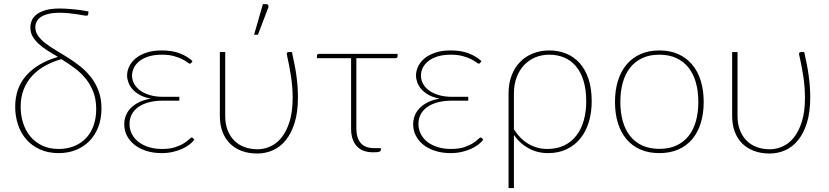

<svg xmlns="http://www.w3.org/2000/svg" viewBox="-20 -750 4093 948"><path d="M270 -14.5Q311 -14.5 345 -28Q379 -41.5 403.5 -66.8Q428 -92 441.5 -128.5Q455 -165 455 -211Q455 -260.5 440 -298Q425 -335.5 400.8 -364.5Q376.5 -393.5 345.5 -416Q314.5 -438.5 283 -458Q241 -446 204.2 -426Q167.5 -406 140.2 -377Q113 -348 97.5 -309.8Q82 -271.5 82 -222.5Q82 -181.5 93.8 -143.8Q105.5 -106 129 -77.2Q152.5 -48.5 187.8 -31.5Q223 -14.5 270 -14.5ZM415.5 -680.5Q415 -675 412.2 -673.8Q409.5 -672.5 404 -672.5Q401.5 -672.5 389.2 -674.8Q377 -677 359 -679.8Q341 -682.5 319.2 -684.8Q297.5 -687 276 -687Q242 -687 218.8 -681.2Q195.5 -675.5 181.2 -665.8Q167 -656 160.8 -643Q154.5 -630 154.5 -615.5Q154.5 -592 168.5 -572.5Q182.5 -553 205.5 -535.5Q228.5 -518 257.8 -500.8Q287 -483.5 317.8 -464Q348.5 -444.5 377.8 -421Q407 -397.5 430 -367.8Q453 -338 467 -300.2Q481 -262.5 481 -214.5Q481 -163 465 -122.2Q449 -81.5 420.8 -53Q392.5 -24.5 354 -9.2Q315.5 6 270 6Q217 6 176.8 -12.5Q136.5 -31 109.5 -62.2Q82.5 -93.5 68.8 -135Q55 -176.5 55 -223Q55 -315.5 110 -377.5Q165 -439.5 266 -469Q239 -485 214.5 -500.5Q190 -516 171.2 -533.2Q152.5 -550.5 141.2 -570Q130 -589.5 130 -614Q130 -632 137 -649Q144 -666 161 -679Q178 -692 205.8 -700Q233.5 -708 275.5 -708Q289 -708 306.5 -707Q324 -706 342.8 -704.2Q361.5 -702.5 380.5 -699.8Q399.5 -697 417 -693.5Z M939.5 -60.5Q930.5 -48 915 -36Q899.5 -24 878.8 -14.8Q858 -5.5 832.8 0.2Q807.5 6 778.5 6Q738 6 704 -4.5Q670 -15 645.5 -34Q621 -53 607.2 -79Q593.5 -105 593.5 -136Q593.5 -159 601.5 -179.5Q609.5 -200 626 -216.8Q642.5 -233.5 667 -245.5Q691.5 -257.5 724.5 -263Q692 -269 669.8 -281.5Q647.5 -294 633.8 -310Q620 -326 613.8 -343.5Q607.5 -361 607.5 -377.5Q607.5 -400 618 -422Q628.5 -444 649.8 -461.8Q671 -479.5 703.2 -490.2Q735.5 -501 779 -501Q830.5 -501 867.8 -486.5Q905 -472 930.5 -448.5L924.5 -439.5Q921.5 -435.5 917.5 -435.5Q914 -435.5 905 -442.5Q896 -449.5 879.8 -457.8Q863.5 -466 838.8 -473Q814 -480 779.5 -480Q741.5 -480 713.8 -471.2Q686 -462.5 667.8 -447.8Q649.5 -433 640.8 -414.5Q632 -396 632 -376.5Q632 -354.5 642.8 -335.5Q653.5 -316.5 673.5 -302.2Q693.5 -288 721.8 -280Q750 -272 784.5 -272H865.5V-253H784.5Q744.5 -253 713.8 -244.5Q683 -236 662 -220.8Q641 -205.5 630.2 -184.5Q619.5 -163.5 619.5 -138Q619.5 -111 631.2 -88.2Q643 -65.5 664 -49.2Q685 -33 714.5 -23.8Q744 -14.5 779.5 -14.5Q818.5 -14.5 845 -23.2Q871.5 -32 888.2 -42.8Q905 -53.5 913.8 -62.2Q922.5 -71 926.5 -71Q930.5 -71 933 -68Z M1421.5 -493Q1428 -462 1433.5 -435.2Q1439 -408.5 1442.8 -382Q1446.5 -355.5 1448.8 -327.8Q1451 -300 1451 -268Q1451 -196 1434.8 -143.8Q1418.5 -91.5 1391 -57.8Q1363.5 -24 1327.2 -8Q1291 8 1250.5 8Q1208.5 8 1174.2 -4.5Q1140 -17 1115.8 -41Q1091.5 -65 1078.5 -99.5Q1065.5 -134 1065.5 -177.5V-493H1092V-177.5Q1092 -139 1103.5 -108.5Q1115 -78 1135.8 -56.8Q1156.5 -35.5 1186 -24.2Q1215.5 -13 1251.5 -13Q1283.5 -13 1314.5 -26.8Q1345.5 -40.5 1370 -70.8Q1394.5 -101 1409.8 -149.5Q1425 -198 1425 -268Q1425 -320 1416.5 -375Q1408 -430 1396 -481.5Q1395 -487.5 1398 -490.2Q1401 -493 1404.5 -493ZM1234.5 -578.5 1278 -729.5H1295.5Q1301.5 -729.5 1304.2 -724.5Q1307 -719.5 1304.5 -712.5L1253.5 -578.5Z M1943 -473.5Q1943 -462.5 1931.5 -462.5H1739.5V-116.5Q1739.5 -68.5 1761.2 -43.5Q1783 -18.5 1829 -18.5H1860.5V-9.5Q1860.5 -4 1853 -1Q1845.5 2 1822.5 2Q1769 2 1741.2 -28.5Q1713.5 -59 1713.5 -115.5V-462.5H1545V-474.5Q1545 -484 1555.5 -484H1943Z M2366 -60.5Q2357 -48 2341.5 -36Q2326 -24 2305.2 -14.8Q2284.5 -5.5 2259.2 0.2Q2234 6 2205 6Q2164.5 6 2130.5 -4.5Q2096.5 -15 2072 -34Q2047.5 -53 2033.8 -79Q2020 -105 2020 -136Q2020 -159 2028 -179.5Q2036 -200 2052.5 -216.8Q2069 -233.5 2093.5 -245.5Q2118 -257.5 2151 -263Q2118.5 -269 2096.2 -281.5Q2074 -294 2060.2 -310Q2046.5 -326 2040.2 -343.5Q2034 -361 2034 -377.5Q2034 -400 2044.5 -422Q2055 -444 2076.2 -461.8Q2097.5 -479.5 2129.8 -490.2Q2162 -501 2205.5 -501Q2257 -501 2294.2 -486.5Q2331.5 -472 2357 -448.5L2351 -439.5Q2348 -435.5 2344 -435.5Q2340.5 -435.5 2331.5 -442.5Q2322.5 -449.5 2306.2 -457.8Q2290 -466 2265.2 -473Q2240.5 -480 2206 -480Q2168 -480 2140.2 -471.2Q2112.5 -462.5 2094.2 -447.8Q2076 -433 2067.2 -414.5Q2058.5 -396 2058.5 -376.5Q2058.5 -354.5 2069.2 -335.5Q2080 -316.5 2100 -302.2Q2120 -288 2148.2 -280Q2176.5 -272 2211 -272H2292V-253H2211Q2171 -253 2140.2 -244.5Q2109.5 -236 2088.5 -220.8Q2067.5 -205.5 2056.8 -184.5Q2046 -163.5 2046 -138Q2046 -111 2057.8 -88.2Q2069.5 -65.5 2090.5 -49.2Q2111.5 -33 2141 -23.8Q2170.5 -14.5 2206 -14.5Q2245 -14.5 2271.5 -23.2Q2298 -32 2314.8 -42.8Q2331.5 -53.5 2340.2 -62.2Q2349 -71 2353 -71Q2357 -71 2359.5 -68Z M2517.5 -111.5Q2549 -62.5 2591 -38.5Q2633 -14.5 2682 -14.5Q2730.5 -14.5 2766.5 -32.2Q2802.5 -50 2826.5 -81.5Q2850.5 -113 2862.5 -156Q2874.5 -199 2874.5 -249.5Q2874.5 -308 2861 -351.5Q2847.5 -395 2823.2 -423.5Q2799 -452 2765.5 -466Q2732 -480 2692 -480Q2655 -480 2623.2 -466.8Q2591.5 -453.5 2568 -428.8Q2544.5 -404 2531 -368.5Q2517.5 -333 2517.5 -289ZM2491 -289Q2491 -338 2506 -377.2Q2521 -416.5 2547.8 -444Q2574.5 -471.5 2611.5 -486.2Q2648.5 -501 2692 -501Q2737 -501 2775.2 -485.5Q2813.5 -470 2841.8 -438.8Q2870 -407.5 2885.8 -360.2Q2901.5 -313 2901.5 -249.5Q2901.5 -195.5 2887.8 -149Q2874 -102.5 2846.8 -68Q2819.5 -33.5 2779.2 -13.8Q2739 6 2686 6Q2633.5 6 2590 -17.8Q2546.5 -41.5 2517.5 -83.5V178.5H2491Z M3235.5 -501Q3288 -501 3328.8 -482.8Q3369.5 -464.5 3397.5 -431.2Q3425.5 -398 3440 -351Q3454.5 -304 3454.5 -246.5Q3454.5 -189 3440 -142.2Q3425.5 -95.5 3397.5 -62.5Q3369.5 -29.5 3328.8 -11.8Q3288 6 3235.5 6Q3183 6 3142.2 -11.8Q3101.5 -29.5 3073.5 -62.5Q3045.5 -95.5 3031 -142.2Q3016.5 -189 3016.5 -246.5Q3016.5 -304 3031 -351Q3045.5 -398 3073.5 -431.2Q3101.5 -464.5 3142.2 -482.8Q3183 -501 3235.5 -501ZM3235.5 -15Q3283.5 -15 3319.5 -31.5Q3355.5 -48 3379.8 -78.5Q3404 -109 3416 -151.5Q3428 -194 3428 -246.5Q3428 -299 3416 -342Q3404 -385 3379.8 -415.8Q3355.5 -446.5 3319.5 -463.2Q3283.5 -480 3235.5 -480Q3187.5 -480 3151.5 -463.2Q3115.5 -446.5 3091.2 -415.8Q3067 -385 3055 -342Q3043 -299 3043 -246.5Q3043 -194 3055 -151.5Q3067 -109 3091.2 -78.5Q3115.5 -48 3151.5 -31.5Q3187.5 -15 3235.5 -15Z M3951 -493Q3957.5 -462 3963 -435.2Q3968.5 -408.5 3972.2 -382Q3976 -355.5 3978.2 -327.8Q3980.5 -300 3980.5 -268Q3980.5 -196 3964.2 -143.8Q3948 -91.5 3920.5 -57.8Q3893 -24 3856.8 -8Q3820.5 8 3780 8Q3738 8 3703.8 -4.5Q3669.5 -17 3645.2 -41Q3621 -65 3608 -99.5Q3595 -134 3595 -177.5V-493H3621.5V-177.5Q3621.5 -139 3633 -108.5Q3644.5 -78 3665.2 -56.8Q3686 -35.5 3715.5 -24.2Q3745 -13 3781 -13Q3813 -13 3844 -26.8Q3875 -40.5 3899.5 -70.8Q3924 -101 3939.2 -149.5Q3954.5 -198 3954.5 -268Q3954.5 -320 3946 -375Q3937.5 -430 3925.5 -481.5Q3924.5 -487.5 3927.5 -490.2Q3930.5 -493 3934 -493Z"/></svg>

Font: Lato 2
Style: Regular
Weight: 200
Designer: Lukasz Dziedzic with Adam Twardoch and Botio Nikoltchev
Foundry: tyPoland Lukasz Dziedzic
Version: Version 2.015; 2015-08-06; http://www.latofonts.com/